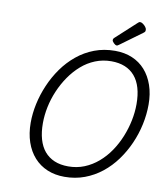

<svg xmlns="http://www.w3.org/2000/svg" viewBox="-127 -1372 1287 1494"><g transform="rotate(10 516.5 -625.0)"><path d="M485 19Q410 19 349 -6.5Q288 -32 244.5 -80.5Q201 -129 177.5 -197.5Q154 -266 154 -351Q154 -424 170.5 -500.5Q187 -577 219 -651.5Q251 -726 297.5 -791.5Q344 -857 405.5 -907.5Q467 -958 542 -986.5Q617 -1015 705 -1015Q780 -1015 840.5 -989.5Q901 -964 943.5 -916Q986 -868 1009.5 -800Q1033 -732 1033 -648Q1033 -570 1016 -490.5Q999 -411 966 -336.5Q933 -262 886 -197.5Q839 -133 778 -84.5Q717 -36 643.5 -8.5Q570 19 485 19ZM500 -66Q568 -66 627 -90Q686 -114 735.5 -156.5Q785 -199 823 -255Q861 -311 887 -375Q913 -439 926.5 -505Q940 -571 940 -635Q940 -707 924 -762Q908 -817 876 -854.5Q844 -892 797.5 -911Q751 -930 690 -930Q623 -930 563.5 -906Q504 -882 455 -839Q406 -796 367.5 -740Q329 -684 302 -620.5Q275 -557 261.5 -491.5Q248 -426 248 -363Q248 -292 264 -236.5Q280 -181 311.5 -143.5Q343 -106 390 -86Q437 -66 500 -66ZM709 -1058Q698 -1058 684.5 -1071.5Q671 -1085 671 -1095Q671 -1099 672.5 -1103Q674 -1107 680 -1113L838 -1258Q843 -1263 847.5 -1266Q852 -1269 858 -1269Q868 -1269 880.5 -1260Q893 -1251 902 -1239Q911 -1227 911 -1216Q911 -1209 909 -1204Q907 -1199 896 -1191L728 -1068Q722 -1064 717.5 -1061Q713 -1058 709 -1058Z"/></g></svg>

Font: Playwrite AU TAS
Style: Regular
Weight: 400
Designer: Veronika Burian, José Scaglione
Foundry: TypeTogether
Version: Version 1.002